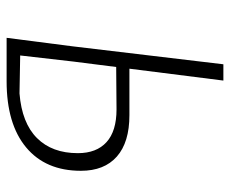

<svg xmlns="http://www.w3.org/2000/svg" viewBox="-76 -602 679 566"><g transform="rotate(90 263.0 -319.5)"><path d="M92 0 117 -194 170 -639H218L183 -362H320Q400 -362 442 -325Q484 -288 484 -219Q484 -115 415 -57.5Q346 0 220 0ZM162 -197 144 -40 256 -38Q343 -45 387.5 -89.5Q432 -134 432 -210Q432 -265 399.5 -294.5Q367 -324 303 -324L178 -323Z"/></g></svg>

Font: Alegreya Sans Light
Style: Italic
Weight: 300
Italic angle: -7°
Designer: Juan Pablo del Peral
Foundry: Huerta Tipografica
Version: Version 2.007